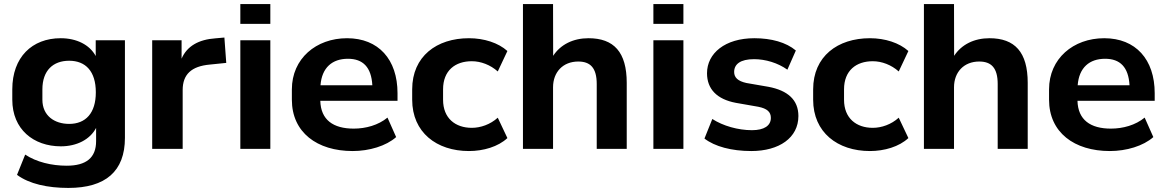

<svg xmlns="http://www.w3.org/2000/svg" viewBox="-20 -739 5784 953"><path d="M319.3 193.8C503.9 193.8 600.1 111.3 600.1 -54.7V-539.1H455.1V-460.9C424.8 -517.1 359.9 -549.3 281.2 -549.3C139.2 -549.3 41 -455.1 41 -295.4V-244.1C41 -97.2 146.5 -12.7 282.2 -12.7C360.8 -12.7 426.8 -46.4 457 -104V-38.6C457 43.9 408.2 83.5 311 83.5C236.3 83.5 160.6 65.4 105 28.3L64.5 128.9C125 173.8 215.8 193.8 319.3 193.8ZM323.2 -124C251 -124 190.4 -164.1 190.4 -244.1V-295.4C190.4 -389.6 244.1 -437.5 323.2 -437.5C404.8 -437.5 455.6 -385.3 455.6 -280.8C455.6 -176.8 404.8 -124 323.2 -124Z M886.7 0V-292C886.7 -369.6 929.7 -410.2 1021.5 -418.5L1103 -426.8L1093.8 -552.7L1049.8 -548.8C966.3 -543 908.2 -510.3 881.3 -447.8V-539.1H735.4V0Z M1321.8 -620.6V-718.8H1172.9V-620.6ZM1321.8 0V-539.1H1172.9V0Z M1730.5 10.7C1812.5 10.7 1896.5 -14.2 1946.3 -58.6L1903.3 -155.3C1857.9 -117.7 1795.4 -100.6 1735.8 -100.6C1633.8 -100.6 1572.3 -144 1569.8 -238.8H1953.1V-276.4C1953.1 -444.3 1858.4 -549.3 1702.6 -549.3C1548.8 -549.3 1428.7 -447.8 1428.7 -295.4V-244.1C1428.7 -81.5 1554.2 10.7 1730.5 10.7ZM1707 -447.3C1781.2 -447.3 1823.2 -405.8 1828.1 -315.9H1570.8C1577.6 -403.8 1629.4 -447.3 1707 -447.3Z M2307.6 10.7C2379.4 10.7 2452.6 -10.7 2498.5 -53.7L2450.7 -154.8C2413.6 -121.1 2365.2 -104.5 2321.8 -104.5C2240.2 -104.5 2179.2 -151.9 2179.2 -243.7V-295.4C2179.2 -389.2 2239.7 -435.1 2321.8 -435.1C2366.7 -435.1 2414.1 -417 2450.7 -384.3L2498.5 -485.8C2453.6 -526.4 2382.8 -549.3 2307.6 -549.3C2147.5 -549.3 2025.9 -459.5 2025.9 -295.4V-244.1C2025.9 -82 2147 10.7 2307.6 10.7Z M2725.1 0V-305.7C2725.1 -381.3 2774.4 -433.6 2850.1 -433.6C2909.7 -433.6 2941.9 -402.8 2941.9 -321.8V0H3090.8V-327.6C3090.8 -480.5 3026.9 -549.3 2900.9 -549.3C2825.2 -549.3 2762.2 -518.1 2725.6 -461.9L2725.1 -718.8H2575.7V0Z M3372.1 -620.6V-718.8H3223.1V-620.6ZM3372.1 0V-539.1H3223.1V0Z M3709 10.7C3847.7 10.7 3942.9 -55.2 3942.9 -163.1C3942.9 -243.2 3890.1 -290 3794.4 -308.1L3684.6 -327.1C3642.1 -336.4 3624 -354.5 3624 -381.8C3624 -420.4 3654.8 -445.3 3722.7 -445.3C3779.8 -445.3 3840.8 -426.8 3888.2 -393.1L3930.2 -488.3C3882.3 -528.8 3808.6 -549.3 3724.1 -549.3C3579.1 -549.3 3489.3 -474.6 3489.3 -375.5C3489.3 -296.9 3538.6 -246.1 3632.8 -228.5L3744.1 -209C3787.6 -200.2 3806.2 -183.6 3806.2 -153.8C3806.2 -115.2 3772.9 -92.8 3712.4 -92.8C3643.1 -92.8 3568.4 -114.3 3515.6 -148.4L3476.6 -51.3C3527.8 -11.7 3611.3 10.7 3709 10.7Z M4297.9 10.7C4369.6 10.7 4442.9 -10.7 4488.8 -53.7L4440.9 -154.8C4403.8 -121.1 4355.5 -104.5 4312 -104.5C4230.5 -104.5 4169.4 -151.9 4169.4 -243.7V-295.4C4169.4 -389.2 4230 -435.1 4312 -435.1C4356.9 -435.1 4404.3 -417 4440.9 -384.3L4488.8 -485.8C4443.8 -526.4 4373 -549.3 4297.9 -549.3C4137.7 -549.3 4016.1 -459.5 4016.1 -295.4V-244.1C4016.1 -82 4137.2 10.7 4297.9 10.7Z M4715.3 0V-305.7C4715.3 -381.3 4764.6 -433.6 4840.3 -433.6C4899.9 -433.6 4932.1 -402.8 4932.1 -321.8V0H5081.1V-327.6C5081.1 -480.5 5017.1 -549.3 4891.1 -549.3C4815.4 -549.3 4752.4 -518.1 4715.8 -461.9L4715.3 -718.8H4565.9V0Z M5488.8 10.7C5570.8 10.7 5654.8 -14.2 5704.6 -58.6L5661.6 -155.3C5616.2 -117.7 5553.7 -100.6 5494.1 -100.6C5392.1 -100.6 5330.6 -144 5328.1 -238.8H5711.4V-276.4C5711.4 -444.3 5616.7 -549.3 5460.9 -549.3C5307.1 -549.3 5187 -447.8 5187 -295.4V-244.1C5187 -81.5 5312.5 10.7 5488.8 10.7ZM5465.3 -447.3C5539.6 -447.3 5581.5 -405.8 5586.4 -315.9H5329.1C5335.9 -403.8 5387.7 -447.3 5465.3 -447.3Z"/></svg>

Font: Winston
Style: Bold
Weight: 700
Designer: Vernon Adams, Kim Jin-seong, David Berlow, Cristiano Sobral
Foundry: The Winston Project Authors
Version: Version 3.004